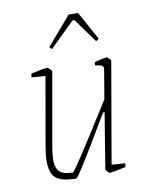

<svg xmlns="http://www.w3.org/2000/svg" viewBox="-76 -702 612 769"><g transform="rotate(-10 229.5 -317.5)"><path d="M321 -22 376 -18 374 -3Q317 9 309 9Q306 9 299 1.5Q292 -6 293 -8L330 -234H324L294 -184Q181 8 172 8Q116 8 91.5 -10.5Q67 -29 67 -81Q67 -105 75 -150L122 -418L66 -422L68 -437Q121 -449 134 -449Q137 -449 144.5 -442Q152 -435 152 -432L99 -131Q94 -99 94 -81Q94 -47 110.5 -32.5Q127 -18 163 -18Q171 -18 338 -285L357 -398Q358 -402 358 -408Q358 -416 352 -419Q346 -422 325 -425L326 -438Q339 -442 353.5 -445Q368 -448 375 -449Q378 -449 385 -442.5Q392 -436 392 -432ZM157 -529 256 -644H294L358 -528L346 -520L275 -618H267L166 -519Z"/></g></svg>

Font: Grenze Thin
Style: Italic
Weight: 250
Italic angle: -10°
Designer: Renata Polastri
Foundry: Omnibus-Type
Version: Version 1.002; ttfautohint (v1.8)